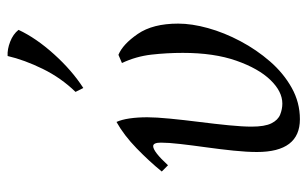

<svg xmlns="http://www.w3.org/2000/svg" viewBox="-168 -606 789 492"><g transform="rotate(-90 226.0 -359.5)"><path d="M332 -450Q359 -439 385.5 -400.5Q412 -362 412 -297Q412 -262 400.5 -220.5Q389 -179 367 -137.5Q345 -96 315 -61.5Q285 -27 247.5 -6Q210 15 167 15Q83 15 83 -95Q83 -121 86.5 -155Q90 -189 95 -225Q100 -261 103.5 -291.5Q107 -322 107 -341Q107 -361 98 -361Q84 -361 49 -323L33 -339Q59 -371 92.5 -403.5Q126 -436 160 -455Q166 -442 169 -421.5Q172 -401 172 -376Q172 -354 168.5 -318Q165 -282 160 -242.5Q155 -203 151.5 -167.5Q148 -132 148 -109Q148 -75 156.5 -58Q165 -41 179 -35.5Q193 -30 207 -30Q238 -30 267.5 -60.5Q297 -91 317 -148Q337 -205 337 -285Q337 -326 332.5 -365.5Q328 -405 311 -441ZM329 -734Q346 -735 365.5 -727.5Q385 -720 396 -706Q375 -661 333.5 -615Q292 -569 247 -540L237 -560Q273 -597 296 -644Q319 -691 329 -734Z"/></g></svg>

Font: Bona Nova SC
Style: Italic
Weight: 400
Italic angle: -4°
Designer: Mateusz Machalski
Foundry: Capitalics
Version: Version 4.001; ttfautohint (v1.8.4.7-5d5b)